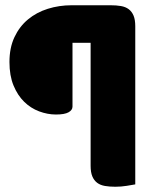

<svg xmlns="http://www.w3.org/2000/svg" viewBox="-20 -633 590 731"><path d="M401 -613Q423 -613 440.5 -610Q458 -607 470 -598Q482 -589 488.5 -573.5Q495 -558 495 -533V69Q484 71 462.5 74.5Q441 78 419 78Q397 78 379.5 75Q362 72 350 63Q338 54 331.5 38.5Q325 23 325 -2V-470H256V-227Q256 -214 241 -205.5Q226 -197 193 -197Q161 -197 129 -209Q97 -221 72 -245.5Q47 -270 31.5 -307.5Q16 -345 16 -397Q16 -451 35 -491.5Q54 -532 86.5 -559Q119 -586 162 -599.5Q205 -613 253 -613Z"/></svg>

Font: Baloo Paaji 2 ExtraBold
Style: Regular
Weight: 800
Designer: Shuchita Grover, Noopur Datye and Ek Type
Foundry: Ek Type
Version: Version 1.640;hotconv 1.0.111;makeotfexe 2.5.65597; ttfautoh